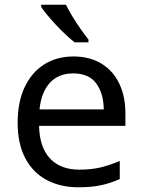

<svg xmlns="http://www.w3.org/2000/svg" viewBox="-20 -786 604 816"><path d="M292 -546Q361 -546 410.5 -516Q460 -486 486.5 -431.5Q513 -377 513 -304V-251H146Q148 -160 192.5 -112.5Q237 -65 317 -65Q368 -65 407.5 -74.5Q447 -84 489 -102V-25Q448 -7 408 1.5Q368 10 313 10Q237 10 178.5 -21Q120 -52 87.5 -113.5Q55 -175 55 -264Q55 -352 84.5 -415Q114 -478 167.5 -512Q221 -546 292 -546ZM291 -474Q228 -474 191.5 -433.5Q155 -393 148 -321H421Q420 -389 389 -431.5Q358 -474 291 -474ZM260 -766Q271 -744 287.5 -716.5Q304 -689 322.5 -663Q341 -637 356 -618V-606H297Q274 -624 245 -652.5Q216 -681 191.5 -709.5Q167 -738 155 -756V-766Z"/></svg>

Font: Noto Sans Siddham
Style: Regular
Weight: 400
Designer: Monotype Design Team
Foundry: Monotype Imaging Inc.
Version: Version 2.004; ttfautohint (v1.8.4.7-5d5b)